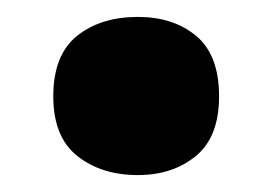

<svg xmlns="http://www.w3.org/2000/svg" viewBox="-20 -467 323 227"><path d="M43 -353Q43 -402 71 -424.5Q99 -447 143 -447Q185 -447 212 -424.5Q239 -402 239 -353Q239 -305 211.5 -282.5Q184 -260 143 -260Q100 -260 71.5 -282.5Q43 -305 43 -353Z"/></svg>

Font: Noto Sans Lao UI SemCond Blk
Style: Regular
Weight: 900
Width: 4
Designer: Monotype Design Team
Foundry: Monotype Imaging Inc.
Version: Version 2.000; ttfautohint (v1.8.4.7-5d5b)